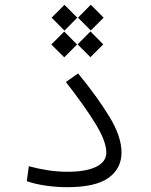

<svg xmlns="http://www.w3.org/2000/svg" viewBox="-20 -775 626 797"><path d="M258.8 2Q215.8 2 171.6 -4.2Q127.4 -10.3 91.3 -22.9L99.6 -85Q139.6 -74.2 179.7 -68.1Q219.7 -62 259.8 -62Q337.4 -62 379.4 -82.8Q421.4 -103.5 421.4 -142.1Q421.4 -188.5 374.8 -263.9Q328.1 -339.4 253.4 -434.6L304.2 -470.2Q382.8 -374.5 433.6 -291.5Q484.4 -208.5 484.4 -142.1Q484.4 -75.7 430.7 -36.9Q377 2 258.8 2ZM355.5 -537.6 302.2 -590.8 355.5 -644.5 408.7 -590.8ZM356.9 -648.4 303.7 -701.7 356.9 -755.4 410.2 -701.7ZM246.6 -537.1 192.9 -590.3 246.6 -644 299.8 -590.3ZM247.6 -647.9 194.3 -701.7 247.6 -754.9 300.8 -701.7Z"/></svg>

Font: CaskaydiaCove NFP Light
Style: Regular
Weight: 300
Designer: Aaron Bell
Foundry: Saja Typeworks
Version: Version 2111.001; VTT 6.35;Nerd Fonts 3.1.1